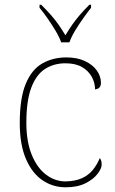

<svg xmlns="http://www.w3.org/2000/svg" viewBox="-20 -786 488 816"><path d="M259 10Q205 10 161 -19.5Q117 -49 90.5 -110Q64 -171 64 -263Q64 -369 89.5 -430Q115 -491 160 -516.5Q205 -542 262 -542Q308 -542 341 -526.5Q374 -511 391.5 -486.5Q409 -462 409 -433Q409 -425 406 -419Q403 -413 397.5 -410Q392 -407 384 -406Q384 -434 370 -459.5Q356 -485 328.5 -501Q301 -517 258 -517Q209 -517 171.5 -493Q134 -469 113 -413.5Q92 -358 92 -264Q92 -184 115 -128Q138 -72 176 -43.5Q214 -15 259 -15Q301 -16 329 -29Q357 -42 375 -64.5Q393 -87 404 -114Q409 -108 410.5 -101.5Q412 -95 412 -86Q412 -70 394.5 -47Q377 -24 343 -7Q309 10 259 10ZM240 -606Q232 -629 216 -655.5Q200 -682 182 -708Q164 -734 148 -753V-766H155Q180 -741 197.5 -721Q215 -701 229 -681Q243 -661 258 -636Q273 -661 287 -681Q301 -701 318 -721Q335 -741 360 -766H367V-753Q352 -734 333.5 -708Q315 -682 299 -655.5Q283 -629 275 -606Z"/></svg>

Font: Noto Serif Armenian Thin
Style: Regular
Weight: 250
Version: Version 2.007